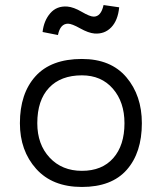

<svg xmlns="http://www.w3.org/2000/svg" viewBox="-20 -732 648 762"><path d="M59 -243Q59 -361 121 -429.5Q183 -498 305 -498Q420 -498 481.5 -425.5Q543 -353 543 -243Q543 -126 483 -58Q423 10 305 10Q188 10 123.5 -62Q59 -134 59 -243ZM128 -243Q128 -159 177 -106.5Q226 -54 305 -54Q385 -54 429.5 -104.5Q474 -155 474 -243Q474 -327 428 -380Q382 -433 305 -433Q221 -433 174.5 -383.5Q128 -334 128 -243ZM391 -712 453 -703Q448 -651 421.5 -623.5Q395 -596 355 -599Q331 -601 298 -619.5Q265 -638 250 -638Q219 -638 210 -593L149 -605Q154 -650 179.5 -679.5Q205 -709 247 -706Q272 -704 304.5 -685Q337 -666 352 -666Q381 -666 391 -712Z"/></svg>

Font: Biancoenero Regular
Style: Regular
Weight: 400
Designer: Riccardo Lorusso, Umberto Mischi
Foundry: Biancoenero Edizioni
Version: Version 0.000